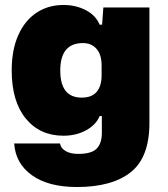

<svg xmlns="http://www.w3.org/2000/svg" viewBox="-20 -574 673 771"><path d="M37 2H221Q224 21 243.5 32.5Q263 44 294 44Q348 44 368.5 22.5Q389 1 389 -40V-108H380Q366 -73 326 -51Q286 -29 235 -29Q140 -29 83.5 -98Q27 -167 27 -291Q27 -373 53 -432Q79 -491 126 -522.5Q173 -554 235 -554Q285 -554 325 -533Q365 -512 380 -475H390L395 -544H580V-80Q580 58 505 117.5Q430 177 289 177Q174 177 108 129.5Q42 82 37 2ZM388 -271V-311Q388 -355 367.5 -378Q347 -401 313 -401Q222 -401 222 -291Q222 -182 308 -182Q349 -182 368.5 -205.5Q388 -229 388 -271Z"/></svg>

Font: Mona Sans Black
Style: Regular
Weight: 900
Designer: Deni Anggara
Foundry: GitHub
Version: Version 2.000